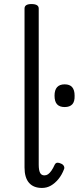

<svg xmlns="http://www.w3.org/2000/svg" viewBox="-20 -910 388 947"><path d="M187 17Q145 17 123 -8.5Q101 -34 101 -84V-868Q101 -879 109.5 -884.5Q118 -890 135 -890Q153 -890 162 -884.5Q171 -879 171 -868V-98Q171 -71 177.5 -58Q184 -45 199 -45Q209 -45 217 -50.5Q225 -56 233.5 -68Q242 -80 250 -98Q255 -107 263 -107.5Q271 -108 281 -103Q291 -99 295 -91Q299 -83 296 -76Q285 -47 268 -26.5Q251 -6 231 5.5Q211 17 187 17ZM299 -382Q274 -382 261.5 -395.5Q249 -409 249 -438Q249 -466 261.5 -480Q274 -494 299 -494Q324 -494 336 -480Q348 -466 348 -438Q349 -409 336.5 -395.5Q324 -382 299 -382Z"/></svg>

Font: Playwrite GB S Light
Style: Regular
Weight: 300
Designer: Veronika Burian, José Scaglione
Foundry: TypeTogether
Version: Version 1.002